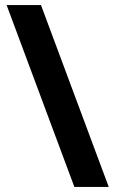

<svg xmlns="http://www.w3.org/2000/svg" viewBox="-20 -734 453 754"><path d="M141 -714H6L272 0H407Z"/></svg>

Font: Noto Sans Javanese
Style: Bold
Weight: 700
Designer: Monotype Design Team
Foundry: Monotype Imaging Inc.
Version: Version 2.005